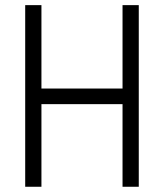

<svg xmlns="http://www.w3.org/2000/svg" viewBox="-20 -713 626 733"><path d="M76.2 0V-693.4H138.2V-375H447.8V-693.4H509.8V0H447.8V-315.4H138.2V0Z"/></svg>

Font: Caskaydia Cove Light
Style: Regular
Weight: 300
Monospace: yes
Designer: Aaron Bell
Foundry: Saja Typeworks
Version: Version 4.300; ttfautohint (v1.8.3)